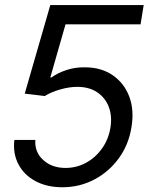

<svg xmlns="http://www.w3.org/2000/svg" viewBox="-20 -748 602 777"><path d="M232.4 9.8Q169.9 9.8 123.8 -14.9Q77.6 -39.6 54.7 -83Q31.7 -126.5 38.1 -181.6H123Q119.6 -132.8 154.8 -100.6Q189.9 -68.4 245.1 -68.4Q290 -68.4 328.4 -89.4Q366.7 -110.4 392.8 -147Q418.9 -183.6 426.8 -230.5Q434.6 -277.8 420.2 -315.4Q405.8 -353 373 -374.8Q340.3 -396.5 293 -396.5Q260.3 -396.5 223.6 -386Q187 -375.5 161.1 -359.4L80.1 -369.1L183.6 -727.5H561.5L548.8 -649.4H245.1L183.6 -434.6H188.5Q213.9 -453.1 249 -464.6Q284.2 -476.1 321.3 -475.6Q388.2 -476.1 435.3 -444.1Q482.4 -412.1 503.2 -356.9Q523.9 -301.8 511.7 -231.4Q500.5 -162.1 460.7 -107.4Q420.9 -52.7 361.6 -21.5Q302.2 9.8 232.4 9.8Z"/></svg>

Font: Inter Tight
Style: Italic
Weight: 400
Italic angle: -9.39999°
Designer: Rasmus Andersson
Foundry: rsms
Version: Version 3.002